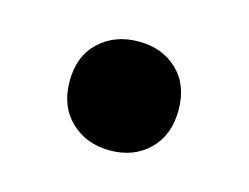

<svg xmlns="http://www.w3.org/2000/svg" viewBox="-41 -213 364 281"><g transform="rotate(15 141.0 -72.5)"><path d="M141 10Q105 10 81.5 -12.5Q58 -35 58 -73Q58 -111 81.5 -133Q105 -155 141 -155Q177 -155 200 -133Q223 -111 223 -73Q223 -35 200 -12.5Q177 10 141 10Z"/></g></svg>

Font: Kufam SemiBold
Style: Regular
Weight: 600
Designer: Wael Morcos, Artur Schmal
Foundry: Original Type
Version: Version 1.300; ttfautohint (v1.8.3)